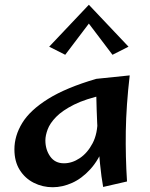

<svg xmlns="http://www.w3.org/2000/svg" viewBox="-20 -772 631 806"><path d="M201.2 14Q158.8 14 121.9 -4.6Q85 -23.2 62.8 -58.6Q40.5 -94 40.5 -145Q40.5 -202 73.4 -255.8Q106.2 -309.5 181.9 -356.8Q257.5 -404 384 -441L417.5 -374Q339.8 -357.2 290.9 -332.8Q242 -308.2 215.8 -281.4Q189.5 -254.5 180 -228.6Q170.5 -202.8 170.5 -182.8Q170.5 -143.8 190.8 -115.1Q211 -86.5 248.5 -86.5Q282.8 -86.5 315.1 -108.2Q347.5 -130 368.9 -170.9Q390.2 -211.8 389.5 -270.5L447.8 -314Q442 -225 418.4 -162.8Q394.8 -100.5 359.1 -61.5Q323.5 -22.5 282.6 -4.2Q241.8 14 201.2 14ZM413 12.8Q405.5 -28.2 399.9 -84.5Q394.2 -140.8 390.9 -199.6Q387.5 -258.5 385.8 -310.9Q384 -363.2 383.5 -398.6Q383 -434 384 -441L524.5 -455.5Q509.8 -328.5 508.1 -221.1Q506.5 -113.8 513.2 -10.2ZM253.8 -542 186.5 -576 353 -752 365.5 -689.5ZM452.2 -542 340.5 -689.5 353 -752 519.5 -576Z"/></svg>

Font: Marhey Light
Style: Regular
Weight: 300
Designer: Nur Syamsi & Bustanul Arifin
Foundry: Namelatype
Version: Version 1.000